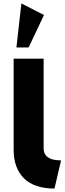

<svg xmlns="http://www.w3.org/2000/svg" viewBox="-20 -1093 374 1113"><path d="M75.2 -817.9 104 -1073.2 234.9 -1005.9 146 -817.9ZM59.1 -225.1V-752.9H232.9V-233.9Q232.9 -218.3 237.5 -206.3Q242.2 -194.3 250.7 -187Q259.3 -179.7 268.6 -174.8Q277.8 -169.9 290.8 -167.5Q303.7 -165 312.7 -164.3Q321.8 -163.6 334 -163.1L295.9 0Q178.7 0 118.9 -59.3Q59.1 -118.7 59.1 -225.1Z"/></svg>

Font: Hussar Preview
Style: Bold
Weight: 700
Foundry: Cannot Into Space Fonts, PlusOne Fonts
Version: Version 2.29RC2 "Millennial"